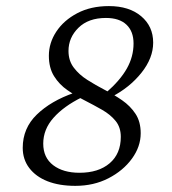

<svg xmlns="http://www.w3.org/2000/svg" viewBox="-20 -602 566 631"><path d="M227.5 8.8Q174.8 8.8 136.2 -6.3Q97.7 -21.5 76.2 -49.8Q54.7 -78.1 54.7 -116.2Q54.7 -180.7 101.1 -225.6Q147.5 -270.5 223.6 -296.9L249 -282.2Q189.5 -252.9 155.8 -214.8Q122.1 -176.8 122.1 -129.9Q122.1 -84 154.8 -59.1Q187.5 -34.2 241.2 -34.2Q303.7 -34.2 340.3 -65.4Q377 -96.7 377 -152.3Q377 -183.6 359.9 -204.6Q342.8 -225.6 315.4 -241.2Q288.1 -256.8 258.3 -272Q228.5 -287.1 201.7 -305.7Q174.8 -324.2 157.7 -351.6Q140.6 -378.9 140.6 -418.9Q140.6 -460.9 165 -498Q189.5 -535.2 233.9 -558.6Q278.3 -582 337.9 -582Q404.3 -582 443.8 -548.8Q483.4 -515.6 483.4 -461.9Q483.4 -411.1 444.8 -362.8Q406.2 -314.5 347.7 -284.2L329.1 -297.9Q375 -337.9 397 -377Q418.9 -416 418.9 -459Q418.9 -499 395.5 -521Q372.1 -543 328.1 -543Q270.5 -543 237.8 -510.7Q205.1 -478.5 205.1 -434.6Q205.1 -402.3 222.7 -379.4Q240.2 -356.4 267.1 -339.4Q293.9 -322.3 324.2 -306.6Q354.5 -291 381.3 -272.5Q408.2 -253.9 425.3 -228Q442.4 -202.1 442.4 -164.1Q442.4 -120.1 413.6 -80.6Q384.8 -41 336.4 -16.1Q288.1 8.8 227.5 8.8Z"/></svg>

Font: Crimson Pro ExtraLight Light
Style: Italic
Weight: 300
Italic angle: -12°
Version: Version 1.002